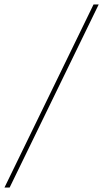

<svg xmlns="http://www.w3.org/2000/svg" viewBox="-47 -765 460 856"><path d="M-27 71 370 -745H393L-4 71Z"/></svg>

Font: DM Sans 10pt Thin
Style: Italic
Weight: 250
Italic angle: -10°
Version: Version 4.004;gftools[0.9.30]